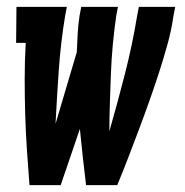

<svg xmlns="http://www.w3.org/2000/svg" viewBox="-20 -540 540 560"><path d="M66 0Q62 -51 58.5 -103Q55 -155 53.5 -206.5Q52 -258 52 -310Q52 -362 55 -415H27L28 -520H175L170 -494Q157 -415 151.5 -336Q146 -257 142 -179L204 -388Q205 -414 206.5 -440.5Q208 -467 212 -494L217 -520H324L319 -494Q313 -452 309 -409.5Q305 -367 303.5 -325Q302 -283 300.5 -241Q299 -199 299 -157Q323 -241 344.5 -325Q366 -409 380 -494L385 -520H491L486 -494Q480 -452 468.5 -410.5Q457 -369 443.5 -327.5Q430 -286 415.5 -245Q401 -204 385.5 -163Q370 -122 354.5 -81.5Q339 -41 322 0H231Q226 -41 221.5 -82Q217 -123 213 -164L157 0Z"/></svg>

Font: Iosevka Curly Slab Extrabold
Style: Italic
Weight: 800
Italic angle: -9°
Monospace: yes
Designer: Belleve Invis
Foundry: Belleve Invis
Version: Version 22.1.2; ttfautohint (v1.8.4)